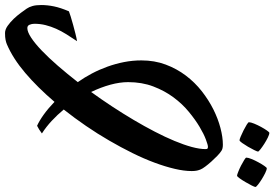

<svg xmlns="http://www.w3.org/2000/svg" viewBox="-283 -805 1086 760"><g transform="rotate(90 260.0 -425.0)"><path d="M550.8 -675.8Q553.2 -670.4 555.2 -661.9Q557.1 -653.3 557.1 -641.1Q557.1 -610.8 548.3 -573.5Q539.6 -536.1 523.9 -493.9Q508.3 -451.7 485.8 -406.2Q463.4 -360.8 436.5 -314.5Q409.7 -268.1 378.4 -222.4Q347.2 -176.8 313.5 -134.3Q334.5 -108.9 358.2 -86.9Q381.8 -64.9 408.2 -47.9Q392.1 -35.6 377.9 -28.8Q358.9 -37.1 334.2 -54.7Q309.6 -72.3 283.2 -97.7Q226.1 -30.8 168.7 18.1Q111.3 66.9 55.2 90.8Q48.3 93.8 38.1 95.9Q27.8 98.1 10.7 98.1Q-2.9 98.1 -17.6 87.9Q-32.2 77.6 -45.7 63.5Q-59.1 49.3 -69.6 34.9Q-80.1 20.5 -85.9 12.2Q-92.3 2.9 -96.2 -10.7Q-100.1 -24.4 -100.1 -44.9Q-100.1 -69.8 -94.7 -95.7Q-89.4 -121.6 -75.2 -154.8Q-69.3 -157.2 -54.4 -161.9Q-39.6 -166.5 -21.7 -171.4Q-3.9 -176.3 13.7 -180.7Q31.2 -185.1 43 -187Q28.3 -165 15.6 -144.8Q2.9 -124.5 -6.1 -104.2Q-15.1 -84 -20.5 -62.7Q-25.9 -41.5 -25.9 -18.1Q-25.9 -8.3 -22.2 0.7Q-18.6 9.8 -8.8 9.8Q6.3 9.8 29.3 -5.4Q52.2 -20.5 80.3 -47.4Q108.4 -74.2 140.1 -110.8Q171.9 -147.5 205.1 -189.9Q186.5 -216.3 170.9 -245.8Q155.3 -275.4 143.8 -307.4Q132.3 -339.4 125.7 -373Q119.1 -406.7 119.1 -441.9Q119.1 -493.7 135.5 -537.6Q151.9 -581.5 179 -617.4Q206.1 -653.3 241 -680.7Q275.9 -708 313 -726.6Q350.1 -745.1 386.5 -754.6Q422.9 -764.2 453.1 -764.2Q469.7 -764.2 478 -757.8Q486.3 -752.4 497.6 -741.5Q508.8 -730.5 519.8 -718.3Q530.8 -706.1 539.3 -694.6Q547.9 -683.1 550.8 -675.8ZM205.1 -389.2Q205.1 -356.4 215.3 -318.8Q225.6 -281.2 244.1 -242.7Q273.4 -283.2 301.5 -325.9Q329.6 -368.7 354.7 -411.1Q379.9 -453.6 401.1 -494.6Q422.4 -535.6 437.7 -572.5Q453.1 -609.4 461.7 -640.9Q470.2 -672.4 470.2 -695.8Q470.2 -702.1 467.8 -703.6Q465.3 -705.1 460.9 -705.1Q454.1 -705.1 432.4 -697Q410.6 -689 382.3 -672.1Q354 -655.3 322.8 -629.6Q291.5 -604 265.4 -568.8Q239.3 -533.7 222.2 -488.8Q205.1 -443.8 205.1 -389.2ZM480 -903.3Q480 -900.4 474.1 -888.4Q468.3 -876.5 460.7 -863.5Q453.1 -850.6 445.8 -840.3Q438.5 -830.1 435.1 -830.1Q431.6 -830.1 419.9 -835Q408.2 -839.8 395.8 -846.2Q383.3 -852.5 373.5 -858.6Q363.8 -864.7 363.8 -867.2Q363.8 -874.5 369.4 -888.2Q375 -901.9 382.3 -915.3Q389.6 -928.7 396.5 -938.5Q403.3 -948.2 405.8 -948.2Q412.1 -948.2 424.6 -942.1Q437 -936 449.2 -928.2Q461.4 -920.4 470.7 -913.1Q480 -905.8 480 -903.3ZM620.1 -893.1Q620.1 -890.1 614.3 -878.4Q608.4 -866.7 600.8 -853.8Q593.3 -840.8 585.9 -830.6Q578.6 -820.3 575.2 -820.3Q571.8 -820.3 560.1 -825Q548.3 -829.6 535.9 -835.9Q523.4 -842.3 513.7 -848.4Q503.9 -854.5 503.9 -856.9Q503.9 -864.3 509.5 -877.9Q515.1 -891.6 522.5 -905Q529.8 -918.5 536.6 -928.2Q543.5 -938 545.9 -938Q552.2 -938 564.7 -931.9Q577.1 -925.8 589.4 -918.2Q601.6 -910.6 610.8 -903.3Q620.1 -896 620.1 -893.1Z"/></g></svg>

Font: Yesteryear
Style: Regular
Weight: 400
Designer: Astigmatic (AOETI)
Foundry: Astigmatic (AOETI)
Version: Version 1.000